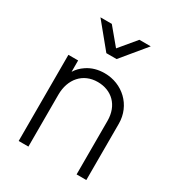

<svg xmlns="http://www.w3.org/2000/svg" viewBox="-187 -907 945 1025"><g transform="rotate(30 286.0 -395.0)"><path d="M317 -640 441 -790H371L286 -688L201 -790H131L254 -640ZM143 0V-320C143 -416 201 -484 292 -484C378 -484 440 -426 440 -330V0H500V-347C500 -461 410 -543 301 -543C260 -543 224 -533 193 -512C172 -498 155 -481 143 -461V-531H83V0Z"/></g></svg>

Font: Plus Jakarta Sans Light
Style: Regular
Weight: 300
Designer: Gumpita Rahayu
Foundry: Tokotype
Version: Version 2.071;gftools[0.9.30]